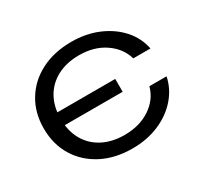

<svg xmlns="http://www.w3.org/2000/svg" viewBox="-127 -741 962 919"><g transform="rotate(-30 354.0 -281.5)"><path d="M362 13Q267 13 194.5 -24.5Q122 -62 81.5 -128.5Q41 -195 41 -282Q41 -369 81.5 -435.5Q122 -502 194.5 -539Q267 -576 362 -576Q443 -576 509 -548Q575 -520 618.5 -471.5Q662 -423 675 -359H580Q562 -422 503.5 -462Q445 -502 362 -502Q293 -502 241.5 -475Q190 -448 162 -398.5Q134 -349 134 -282Q134 -215 162 -165.5Q190 -116 241.5 -89Q293 -62 362 -62Q445 -62 504 -101.5Q563 -141 580 -205H675Q662 -142 618.5 -92.5Q575 -43 509 -15Q443 13 362 13ZM90 -246V-317H456V-246Z"/></g></svg>

Font: Unbounded Light
Style: Regular
Weight: 300
Designer: Luke Prowse, Jean-Baptiste Morizot, Fátima Lázaro, Florian Runge
Foundry: NaN
Version: Version 1.700